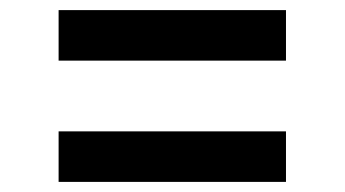

<svg xmlns="http://www.w3.org/2000/svg" viewBox="-20 -431 682 380"><path d="M96 -311H546V-411H96ZM96 -71H546V-171H96Z"/></svg>

Font: Mluvka SemiBold
Style: Regular
Weight: 600
Designer: Modified by Jiří Krblich, Original typeface by Gumpita Rahayu
Foundry: Gumpita Rahayu & Jiří Krblich
Version: Version 2.000;Glyphs 3.1.1 (3134)